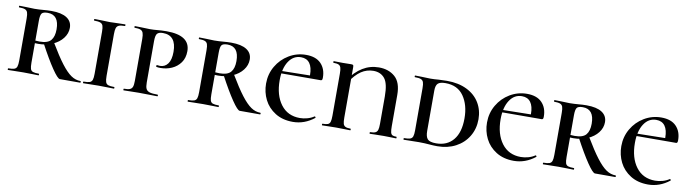

<svg xmlns="http://www.w3.org/2000/svg" viewBox="-29 -923 4933 1377"><g transform="rotate(10 2437.5 -234.0)"><path d="M255 0Q226 0 209 -1L143 -2L81 -1Q63 0 32 0Q30 0 30 -6Q30 -12 32 -12Q62 -12 76 -17Q90 -22 95 -36.5Q100 -51 100 -81V-387Q100 -417 95 -431Q90 -445 76 -450.5Q62 -456 33 -456Q31 -456 31 -462Q31 -468 33 -468L82 -467Q120 -465 143 -465Q162 -465 178 -466Q194 -467 206 -468Q239 -471 266 -471Q340 -471 378.5 -446Q417 -421 417 -374Q417 -333 390 -298Q363 -263 316 -242.5Q269 -222 213 -222Q181 -222 158 -226L157 -247Q182 -240 220 -240Q279 -240 302 -267Q325 -294 325 -347Q325 -453 242 -453Q209 -453 199 -439.5Q189 -426 189 -385V-81Q189 -50 193.5 -36Q198 -22 211.5 -17Q225 -12 255 -12Q257 -12 257 -6Q257 0 255 0ZM558 0H410Q394 0 351.5 -62.5Q309 -125 252 -232L322 -253Q378 -159 417.5 -107.5Q457 -56 489.5 -34Q522 -12 558 -12Q561 -12 561 -6Q561 0 558 0Z M804 -12Q806 -12 806 -6Q806 0 804 0Q774 0 757 -1L691 -2L629 -1Q611 0 580 0Q578 0 578 -6Q578 -12 580 -12Q611 -12 625 -17Q639 -22 644 -36.5Q649 -51 649 -81V-387Q649 -417 644 -431Q639 -445 624.5 -450.5Q610 -456 580 -456Q578 -456 578 -462Q578 -468 580 -468L629 -467Q667 -465 691 -465Q718 -465 758 -467L804 -468Q806 -468 806 -462Q806 -456 804 -456Q774 -456 760 -450Q746 -444 741 -429.5Q736 -415 736 -385V-81Q736 -51 741 -36.5Q746 -22 760 -17Q774 -12 804 -12Z M1120 -12Q1123 -12 1123 -6Q1123 0 1120 0Q1083 0 1062 -1L985 -2L923 -1Q905 0 874 0Q872 0 872 -6Q872 -12 874 -12Q903 -12 917 -17.5Q931 -23 936.5 -37Q942 -51 942 -81V-387Q942 -416 936.5 -430.5Q931 -445 917 -450.5Q903 -456 874 -456Q872 -456 872 -462Q872 -468 874 -468L922 -467Q962 -465 984 -465Q1011 -465 1041 -468Q1052 -469 1067.5 -470Q1083 -471 1104 -471Q1276 -471 1276 -356Q1276 -306 1251.5 -272Q1227 -238 1188.5 -221Q1150 -204 1107 -204Q1085 -204 1077 -207Q1074 -207 1074 -213Q1074 -215 1075.5 -217.5Q1077 -220 1080 -220Q1092 -218 1100 -218Q1136 -218 1157.5 -247Q1179 -276 1179 -334Q1179 -454 1081 -454Q1052 -454 1040 -441Q1028 -428 1028 -385V-85Q1028 -54 1035 -39Q1042 -24 1061 -18Q1080 -12 1120 -12Z M1565 0Q1536 0 1519 -1L1453 -2L1391 -1Q1373 0 1342 0Q1340 0 1340 -6Q1340 -12 1342 -12Q1372 -12 1386 -17Q1400 -22 1405 -36.5Q1410 -51 1410 -81V-387Q1410 -417 1405 -431Q1400 -445 1386 -450.5Q1372 -456 1343 -456Q1341 -456 1341 -462Q1341 -468 1343 -468L1392 -467Q1430 -465 1453 -465Q1472 -465 1488 -466Q1504 -467 1516 -468Q1549 -471 1576 -471Q1650 -471 1688.5 -446Q1727 -421 1727 -374Q1727 -333 1700 -298Q1673 -263 1626 -242.5Q1579 -222 1523 -222Q1491 -222 1468 -226L1467 -247Q1492 -240 1530 -240Q1589 -240 1612 -267Q1635 -294 1635 -347Q1635 -453 1552 -453Q1519 -453 1509 -439.5Q1499 -426 1499 -385V-81Q1499 -50 1503.5 -36Q1508 -22 1521.5 -17Q1535 -12 1565 -12Q1567 -12 1567 -6Q1567 0 1565 0ZM1868 0H1720Q1704 0 1661.5 -62.5Q1619 -125 1562 -232L1632 -253Q1688 -159 1727.5 -107.5Q1767 -56 1799.5 -34Q1832 -12 1868 -12Q1871 -12 1871 -6Q1871 0 1868 0Z M1872 -226Q1872 -295 1905.5 -352.5Q1939 -410 1996 -444Q2053 -478 2120 -478Q2192 -478 2229 -439.5Q2266 -401 2266 -338Q2266 -327 2263.5 -322Q2261 -317 2254 -317H2171Q2172 -325 2172 -340Q2172 -396 2150.5 -425.5Q2129 -455 2087 -455Q2031 -455 1997.5 -403.5Q1964 -352 1964 -266Q1964 -157 2014 -90.5Q2064 -24 2153 -24Q2179 -24 2206.5 -31.5Q2234 -39 2256 -54H2257Q2260 -54 2262.5 -50.5Q2265 -47 2263 -44Q2192 12 2108 12Q2033 12 1979.5 -21.5Q1926 -55 1899 -109Q1872 -163 1872 -226ZM1923 -333 2209 -338V-317L1924 -316Z M2525 -12Q2527 -12 2527 -6Q2527 0 2525 0Q2497 0 2480 -1L2421 -2L2365 -1Q2349 0 2320 0Q2318 0 2318 -6Q2318 -12 2320 -12Q2347 -12 2359.5 -17Q2372 -22 2376.5 -36.5Q2381 -51 2381 -81V-387Q2381 -417 2376.5 -431Q2372 -445 2360 -450.5Q2348 -456 2323 -456Q2320 -456 2320 -462Q2320 -468 2323 -468L2388 -467L2449 -468Q2461 -468 2464 -464.5Q2467 -461 2467 -449V-83Q2467 -53 2471 -38.5Q2475 -24 2487.5 -18Q2500 -12 2525 -12ZM2650 -480Q2721 -480 2767 -440Q2813 -400 2813 -308V-81Q2813 -51 2816.5 -36.5Q2820 -22 2829.5 -17Q2839 -12 2859 -12Q2861 -12 2861 -6Q2861 0 2859 0Q2834 0 2820 -1L2768 -2L2707 -1Q2692 0 2667 0Q2665 0 2665 -6Q2665 -12 2667 -12Q2693 -12 2705.5 -18Q2718 -24 2722.5 -38.5Q2727 -53 2727 -83V-282Q2727 -377 2697.5 -413Q2668 -449 2615 -449Q2567 -449 2526.5 -422Q2486 -395 2445 -333L2430 -346Q2479 -415 2532.5 -447.5Q2586 -480 2650 -480Z M3096 1Q3084 0 3066 -1Q3048 -2 3025 -2L2963 -1Q2945 0 2914 0Q2912 0 2912 -6Q2912 -12 2914 -12Q2945 -12 2959 -17Q2973 -22 2978 -36.5Q2983 -51 2983 -81V-387Q2983 -417 2978 -431Q2973 -445 2959 -450.5Q2945 -456 2915 -456Q2913 -456 2913 -462Q2913 -468 2915 -468L2963 -467Q3003 -465 3025 -465Q3056 -465 3087 -468Q3127 -470 3147 -470Q3231 -470 3292 -440Q3353 -410 3385 -357Q3417 -304 3417 -237Q3417 -168 3384 -113Q3351 -58 3292.5 -27Q3234 4 3159 4Q3131 4 3096 1ZM3317 -226Q3317 -324 3272.5 -388Q3228 -452 3139 -452Q3100 -452 3084.5 -437.5Q3069 -423 3069 -385V-92Q3069 -50 3084.5 -32.5Q3100 -15 3147 -15Q3227 -15 3272 -69.5Q3317 -124 3317 -226Z M3481 -226Q3481 -295 3514.5 -352.5Q3548 -410 3605 -444Q3662 -478 3729 -478Q3801 -478 3838 -439.5Q3875 -401 3875 -338Q3875 -327 3872.5 -322Q3870 -317 3863 -317H3780Q3781 -325 3781 -340Q3781 -396 3759.5 -425.5Q3738 -455 3696 -455Q3640 -455 3606.5 -403.5Q3573 -352 3573 -266Q3573 -157 3623 -90.5Q3673 -24 3762 -24Q3788 -24 3815.5 -31.5Q3843 -39 3865 -54H3866Q3869 -54 3871.5 -50.5Q3874 -47 3872 -44Q3801 12 3717 12Q3642 12 3588.5 -21.5Q3535 -55 3508 -109Q3481 -163 3481 -226ZM3532 -333 3818 -338V-317L3533 -316Z M4152 0Q4123 0 4106 -1L4040 -2L3978 -1Q3960 0 3929 0Q3927 0 3927 -6Q3927 -12 3929 -12Q3959 -12 3973 -17Q3987 -22 3992 -36.5Q3997 -51 3997 -81V-387Q3997 -417 3992 -431Q3987 -445 3973 -450.5Q3959 -456 3930 -456Q3928 -456 3928 -462Q3928 -468 3930 -468L3979 -467Q4017 -465 4040 -465Q4059 -465 4075 -466Q4091 -467 4103 -468Q4136 -471 4163 -471Q4237 -471 4275.5 -446Q4314 -421 4314 -374Q4314 -333 4287 -298Q4260 -263 4213 -242.5Q4166 -222 4110 -222Q4078 -222 4055 -226L4054 -247Q4079 -240 4117 -240Q4176 -240 4199 -267Q4222 -294 4222 -347Q4222 -453 4139 -453Q4106 -453 4096 -439.5Q4086 -426 4086 -385V-81Q4086 -50 4090.5 -36Q4095 -22 4108.5 -17Q4122 -12 4152 -12Q4154 -12 4154 -6Q4154 0 4152 0ZM4455 0H4307Q4291 0 4248.5 -62.5Q4206 -125 4149 -232L4219 -253Q4275 -159 4314.5 -107.5Q4354 -56 4386.5 -34Q4419 -12 4455 -12Q4458 -12 4458 -6Q4458 0 4455 0Z M4459 -226Q4459 -295 4492.5 -352.5Q4526 -410 4583 -444Q4640 -478 4707 -478Q4779 -478 4816 -439.5Q4853 -401 4853 -338Q4853 -327 4850.5 -322Q4848 -317 4841 -317H4758Q4759 -325 4759 -340Q4759 -396 4737.5 -425.5Q4716 -455 4674 -455Q4618 -455 4584.5 -403.5Q4551 -352 4551 -266Q4551 -157 4601 -90.5Q4651 -24 4740 -24Q4766 -24 4793.5 -31.5Q4821 -39 4843 -54H4844Q4847 -54 4849.5 -50.5Q4852 -47 4850 -44Q4779 12 4695 12Q4620 12 4566.5 -21.5Q4513 -55 4486 -109Q4459 -163 4459 -226ZM4510 -333 4796 -338V-317L4511 -316Z"/></g></svg>

Font: Cormorant Unicase SemiBold
Style: Regular
Weight: 600
Designer: Christian Thalmann (Catharsis Fonts)
Foundry: Catharsis Fonts
Version: Version 4.000